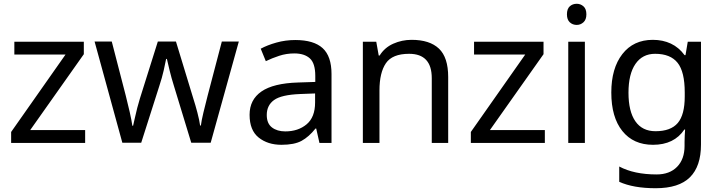

<svg xmlns="http://www.w3.org/2000/svg" viewBox="-20 -757 3818 1017"><path d="M431 0H39V-58L327 -468H56V-536H424V-470L140 -68H431Z M901 -303Q888 -344 878.5 -383.5Q869 -423 864 -445H860Q856 -423 847 -383.5Q838 -344 824 -302L728 -1H628L481 -537H572L646 -251Q657 -208 667 -164Q677 -120 681 -91H685Q689 -108 694.5 -133Q700 -158 707 -185.5Q714 -213 721 -235L816 -537H912L1004 -235Q1015 -201 1025.5 -161Q1036 -121 1040 -92H1044Q1047 -117 1057.5 -161Q1068 -205 1080 -251L1155 -537H1245L1096 -1H993Z M1544 -545Q1642 -545 1689 -502Q1736 -459 1736 -365V0H1672L1655 -76H1651Q1616 -32 1577.5 -11Q1539 10 1471 10Q1398 10 1350 -28.5Q1302 -67 1302 -149Q1302 -229 1365 -272.5Q1428 -316 1559 -320L1650 -323V-355Q1650 -422 1621 -448Q1592 -474 1539 -474Q1497 -474 1459 -461.5Q1421 -449 1388 -433L1361 -499Q1396 -518 1444 -531.5Q1492 -545 1544 -545ZM1570 -259Q1470 -255 1431.5 -227Q1393 -199 1393 -148Q1393 -103 1420.5 -82Q1448 -61 1491 -61Q1559 -61 1604 -98.5Q1649 -136 1649 -214V-262Z M2160 -546Q2256 -546 2305 -499.5Q2354 -453 2354 -349V0H2267V-343Q2267 -472 2147 -472Q2058 -472 2024 -422Q1990 -372 1990 -278V0H1902V-536H1973L1986 -463H1991Q2017 -505 2063 -525.5Q2109 -546 2160 -546Z M2866 0H2474V-58L2762 -468H2491V-536H2859V-470L2575 -68H2866Z M3035 -737Q3055 -737 3070.5 -723.5Q3086 -710 3086 -681Q3086 -653 3070.5 -639Q3055 -625 3035 -625Q3013 -625 2998 -639Q2983 -653 2983 -681Q2983 -710 2998 -723.5Q3013 -737 3035 -737ZM3078 -536V0H2990V-536Z M3438 -546Q3491 -546 3533.5 -526Q3576 -506 3606 -465H3611L3623 -536H3693V9Q3693 124 3634.5 182Q3576 240 3453 240Q3335 240 3260 206V125Q3339 167 3458 167Q3527 167 3566.5 126.5Q3606 86 3606 16V-5Q3606 -17 3607 -39.5Q3608 -62 3609 -71H3605Q3551 10 3439 10Q3335 10 3276.5 -63Q3218 -136 3218 -267Q3218 -395 3276.5 -470.5Q3335 -546 3438 -546ZM3450 -472Q3383 -472 3346 -418.5Q3309 -365 3309 -266Q3309 -167 3345.5 -114.5Q3382 -62 3452 -62Q3533 -62 3570 -105.5Q3607 -149 3607 -246V-267Q3607 -377 3569 -424.5Q3531 -472 3450 -472Z"/></svg>

Font: Noto Sans Ethiopic
Style: Regular
Weight: 400
Designer: Monotype Design Team
Foundry: Monotype Imaging Inc.
Version: Version 2.102; ttfautohint (v1.8.4.7-5d5b)